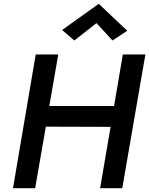

<svg xmlns="http://www.w3.org/2000/svg" viewBox="-20 -985 781 1005"><path d="M485 -864 569 -773 646 -824 497 -965 305 -828 369 -773ZM623 -700 577 -430H238L285 -700H167L48 0H164L220 -322L559 -321L504 0H620L741 -700Z"/></svg>

Font: Jost Medium
Style: Italic
Weight: 500
Italic angle: -5°
Version: Version 3.710